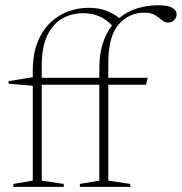

<svg xmlns="http://www.w3.org/2000/svg" viewBox="-20 -730 710 750"><path d="M229 0H32V-11.5L108 -24.5V-395L13.5 -403V-413L108 -428.5V-452.5Q108 -520 127.5 -567.2Q147 -614.5 179 -643.8Q211 -673 249 -686.2Q287 -699.5 324 -699.5Q366.5 -699.5 396.2 -687.8Q426 -676 445.5 -659.5Q478 -686.5 518 -698Q558 -709.5 597.5 -709.5Q636 -709.5 653 -699.5Q670 -689.5 670 -674.5Q670 -662.5 661 -652.2Q652 -642 636 -642Q623 -642 612 -651.8Q601 -661.5 585.8 -671Q570.5 -680.5 543.5 -680.5Q483 -680.5 443 -634Q403 -587.5 403 -483V-426H557L550.5 -399H403V-24.5L489 -11.5V0H292V-11.5L368 -24.5V-399H143V-24.5L229 -11.5ZM143 -473V-426H368V-462.5Q368 -519 381.5 -560.5Q395 -602 417.5 -630.5Q372.5 -678.5 305 -678.5Q260.5 -678.5 223.5 -657.8Q186.5 -637 164.8 -591.8Q143 -546.5 143 -473Z"/></svg>

Font: Newsreader 16pt ExtraLight
Style: Regular
Weight: 275
Designer: Hugues Gentile
Foundry: Production Type
Version: Version 1.003; ttfautohint (v1.8.3)